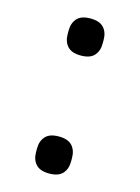

<svg xmlns="http://www.w3.org/2000/svg" viewBox="-89 -581 471 646"><g transform="rotate(15 146.0 -258.0)"><path d="M146 12Q114 12 99.5 -4Q85 -20 85 -46V-59Q85 -85 99.5 -101Q114 -117 146 -117Q178 -117 192.5 -101Q207 -85 207 -59V-46Q207 -20 192.5 -4Q178 12 146 12ZM146 -399Q114 -399 99.5 -415Q85 -431 85 -457V-470Q85 -496 99.5 -512Q114 -528 146 -528Q178 -528 192.5 -512Q207 -496 207 -470V-457Q207 -431 192.5 -415Q178 -399 146 -399Z"/></g></svg>

Font: IBM Plex Sans Thai Looped
Style: Regular
Weight: 400
Designer: Mike Abbink, Paul van der Laan, Pieter van Rosmalen, Ben Mitchell, Mark Frömberg
Foundry: Bold Monday
Version: Version 1.1